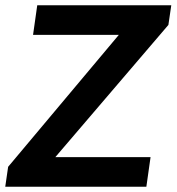

<svg xmlns="http://www.w3.org/2000/svg" viewBox="-54 -712 673 732"><path d="M88 -692 72 -579H399L-23 -76L-34 0H504L520 -113H157L588 -617L599 -692Z"/></svg>

Font: Cantarell
Style: BoldOblique
Weight: 700
Italic angle: -8°
Designer: Dave Crossland
Version: Version 0.024